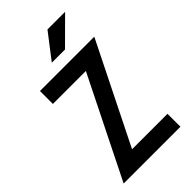

<svg xmlns="http://www.w3.org/2000/svg" viewBox="-249 -890 963 963"><g transform="rotate(-45 232.5 -408.5)"><path d="M20.8 0V-1.4L285.4 -533.3H51.4V-625H436.1V-623.6L171.5 -91.7H422.9V0ZM193.8 -683.3 296.5 -816.7H421.5L287.5 -683.3Z"/></g></svg>

Font: Afacad Flux Medium
Style: Regular
Weight: 500
Designer: Kristian Moeller
Foundry: Dicotype
Version: Version 1.100